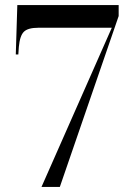

<svg xmlns="http://www.w3.org/2000/svg" viewBox="-20 -734 523 754"><path d="M143 0 419 -625H130Q90 -625 74 -609.5Q58 -594 54 -550L52 -520H42L48 -714H446V-671L215 0Z"/></svg>

Font: Noto Serif Display Condensed SemiBold
Style: Regular
Weight: 600
Width: 3
Designer: Monotype Design Team
Foundry: Monotype Imaging Inc.
Version: Version 2.009